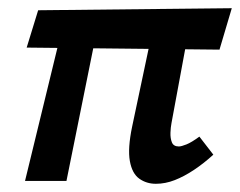

<svg xmlns="http://www.w3.org/2000/svg" viewBox="-20 -441 585 468"><path d="M360 7Q337 7 319.5 -5.5Q302 -18 296.5 -48.5Q291 -79 302 -132L361 -411H448L398 -141Q396 -131 395.5 -117.5Q395 -104 399 -94Q403 -84 416 -84Q422 -84 434.5 -89Q447 -94 466 -108L500 -64Q477 -43 453 -27Q429 -11 406 -2Q383 7 360 7ZM41 0 141 -411H225L142 0ZM515 -320 45 -325 73 -416 545 -421Z"/></svg>

Font: Ysabeau Infant
Style: Bold Italic
Weight: 700
Italic angle: -12°
Designer: Christian Thalmann (Catharsis Fonts)
Version: Version 2.001;gftools[0.9.30]; featfreeze: ss01,ss02,lnum